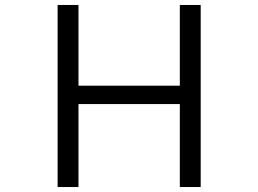

<svg xmlns="http://www.w3.org/2000/svg" viewBox="-20 -753 1040 773"><path d="M704 0V-334H296V0H212V-733H296V-408H704V-733H788V0Z"/></svg>

Font: IBM Plex Sans JP
Style: Regular
Weight: 400
Designer: Mike Abbink; Paul van der Laan; Pieter van Rosmalen; Wujin Sim; Yejin Wi; Jinhee Kim; Boomi Park; Yona Kim; Kichan Ma
Foundry: Sandoll Inc.
Version: Version 1.001